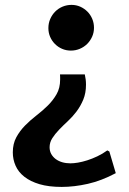

<svg xmlns="http://www.w3.org/2000/svg" viewBox="-20 -547 519 775"><path d="M264.2 112.3Q277.3 112.3 294.9 109.4Q312.5 106.4 332.3 100.1Q352.1 93.8 372.8 84Q393.6 74.2 413.1 60.1L421.4 64.5L447.3 151.9Q389.6 182.6 334.5 195.1Q279.3 207.5 229 207.5Q176.8 207.5 139.6 196.5Q102.5 185.5 78.4 166.5Q54.2 147.5 43 122.1Q31.7 96.7 31.7 67.9Q31.7 33.2 45.9 7.1Q60.1 -19 81.3 -40.5Q102.5 -62 127.2 -81.1Q151.9 -100.1 173.1 -121.1Q194.3 -142.1 208.5 -167Q222.7 -191.9 222.7 -225.6Q222.7 -230 222.7 -236.1Q222.7 -242.2 222.2 -246.6H322.3Q324.7 -235.8 325.9 -226.1Q327.1 -216.3 327.1 -205.1Q327.1 -171.4 316.2 -145Q305.2 -118.7 289.1 -97.2Q272.9 -75.7 253.7 -57.9Q234.4 -40 218.3 -23.2Q202.1 -6.3 191.2 10.7Q180.2 27.8 180.2 47.4Q180.2 62.5 186.8 74.5Q193.4 86.4 204.8 95Q216.3 103.5 231.4 107.9Q246.6 112.3 264.2 112.3ZM266.1 -342.8Q247.1 -342.8 230.7 -349.9Q214.4 -356.9 201.9 -369.4Q189.5 -381.8 182.4 -398.2Q175.3 -414.6 175.3 -433.6Q175.3 -453.6 182.9 -470.7Q190.4 -487.8 203.1 -500.5Q215.8 -513.2 232.9 -520.3Q250 -527.3 268.6 -527.3Q287.6 -527.3 304 -520Q320.3 -512.7 332.8 -500.2Q345.2 -487.8 352.3 -470.9Q359.4 -454.1 359.4 -435.1Q359.4 -415.5 351.8 -398.7Q344.2 -381.8 331.5 -369.4Q318.8 -356.9 302 -349.9Q285.2 -342.8 266.1 -342.8Z"/></svg>

Font: Proza Libre
Style: SemiBold
Weight: 600
Designer: Jasper de Waard
Foundry: Jasper de Waard
Version: Version 1.000; ttfautohint (v1.4.1.8-43bc) -l 8 -r 50 -G 200